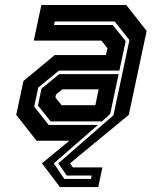

<svg xmlns="http://www.w3.org/2000/svg" viewBox="-20 -560 610 764"><path d="M218.5 184.5 147 90 256 0H125.5L44.5 -103L73.5 -238L198 -341H401.5L407.5 -368L383.5 -398.5H114.5L144.5 -540H482.5L563.5 -437L492.5 -103L258.5 90L270 106H387.5L371 184.5ZM236 152H342L345 138.5H245.5L212 90L431.5 -101.5L495 -400.5L436.5 -474.5H198L195 -460.5H428.5L480 -396.5L455 -279H214.5L132.5 -212L116 -136L173.5 -63H370L194 90ZM225 -141.5H359.5L372.5 -204.5H228L202.5 -183.5L200.5 -172ZM181.5 -77 131 -140 145 -207 215.5 -265H452L418.5 -106.5L385.5 -77Z"/></svg>

Font: Tourney Thin
Style: Bold Italic
Weight: 700
Italic angle: -12°
Version: Version 1.015